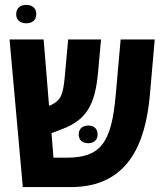

<svg xmlns="http://www.w3.org/2000/svg" viewBox="-20 -763 663 783"><path d="M87 -668C110 -668 128 -680 128 -705C128 -731 110 -743 87 -743C64 -743 46 -731 46 -705C46 -680 64 -668 87 -668ZM73 0H268C504 0 573 -179 591 -373L611 -602H472L452 -377C435 -179 390 -120 251 -120H198L190 -220L232 -236C334 -274 368 -337 380 -469L392 -602H258L244 -449C237 -377 229 -354 187 -334L180 -332L158 -602H19ZM301 -215C301 -190 318 -179 340 -179C362 -179 378 -191 378 -215C378 -239 362 -251 340 -251C318 -251 301 -239 301 -215Z"/></svg>

Font: Noto Sans Hebrew Condensed
Style: Bold
Weight: 700
Width: 3
Designer: Monotype Design Team
Foundry: Monotype Imaging Inc.
Version: Version 2.004